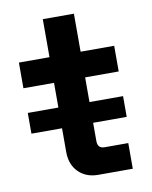

<svg xmlns="http://www.w3.org/2000/svg" viewBox="-76 -708 608 766"><g transform="rotate(-10 228.0 -325.0)"><path d="M400 0H260Q211 0 180.5 -30.5Q150 -61 150 -112V-392H26V-496H150V-650H276V-496H412V-392H276V-134Q276 -104 304 -104H400ZM412 -208H26V-292H412Z"/></g></svg>

Font: Rootstock Sans Headline
Style: Bold
Weight: 700
Designer: Florian Karsten
Foundry: Florian Karsten
Version: Version 2.000;FEAKit 1.0